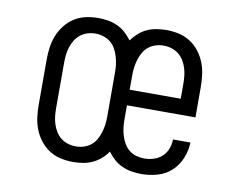

<svg xmlns="http://www.w3.org/2000/svg" viewBox="-64 -612 878 704"><g transform="rotate(10 375.0 -260.0)"><path d="M248 8Q225 8 202 3Q179 -2 159.5 -14.5Q140 -27 125.5 -45.5Q111 -64 102.5 -85.5Q94 -107 91 -130Q88 -153 88 -176V-344Q88 -367 91 -390Q94 -413 102.5 -434.5Q111 -456 125.5 -474.5Q140 -493 159.5 -505.5Q179 -518 202 -523Q225 -528 248 -528Q266 -528 284.5 -525Q303 -522 319.5 -514.5Q336 -507 350 -494.5Q364 -482 375 -467Q386 -482 400 -494.5Q414 -507 430.5 -514.5Q447 -522 465.5 -525Q484 -528 502 -528Q525 -528 548 -523Q571 -518 590.5 -505.5Q610 -493 624.5 -474.5Q639 -456 647.5 -434.5Q656 -413 659 -390Q662 -367 662 -344V-231H407V-176Q407 -161 409 -146Q411 -131 415.5 -117Q420 -103 427.5 -90Q435 -77 447 -67.5Q459 -58 473.5 -54Q488 -50 503 -50Q521 -50 538.5 -55.5Q556 -61 569 -73Q582 -85 588.5 -102.5Q595 -120 595 -137H660Q659 -107 647.5 -78.5Q636 -50 614 -29.5Q592 -9 562.5 -0.5Q533 8 503 8Q484 8 466 5Q448 2 431 -5.5Q414 -13 400 -25.5Q386 -38 375 -53Q365 -38 350.5 -25.5Q336 -13 319.5 -5.5Q303 2 284.5 5Q266 8 248 8ZM407 -289H597V-344Q597 -359 595.5 -373.5Q594 -388 589.5 -402.5Q585 -417 577 -430Q569 -443 557.5 -452Q546 -461 531.5 -465.5Q517 -470 502 -470Q487 -470 472.5 -465.5Q458 -461 446.5 -452Q435 -443 427.5 -430Q420 -417 415.5 -402.5Q411 -388 409 -373.5Q407 -359 407 -344ZM248 -50Q263 -50 277.5 -54.5Q292 -59 303.5 -68Q315 -77 322.5 -90Q330 -103 334.5 -117.5Q339 -132 341 -146.5Q343 -161 343 -176V-344Q343 -359 341 -373.5Q339 -388 334.5 -402.5Q330 -417 322.5 -430Q315 -443 303.5 -452Q292 -461 277.5 -465.5Q263 -470 248 -470Q233 -470 218.5 -465.5Q204 -461 192.5 -452Q181 -443 173 -430Q165 -417 160.5 -402.5Q156 -388 154.5 -373.5Q153 -359 153 -344V-176Q153 -161 154.5 -146.5Q156 -132 160.5 -117.5Q165 -103 173 -90Q181 -77 192.5 -68Q204 -59 218.5 -54.5Q233 -50 248 -50Z"/></g></svg>

Font: Iosevka Etoile Light
Style: Regular
Weight: 300
Designer: Belleve Invis
Foundry: Belleve Invis
Version: Version 25.0.1; ttfautohint (v1.8.4)